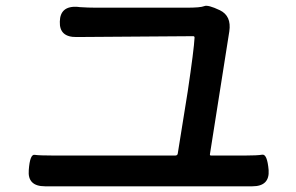

<svg xmlns="http://www.w3.org/2000/svg" viewBox="-20 -702 1040 674"><path d="M138 -48Q76 -48 81 -105Q85 -161 101.5 -158.5Q118 -156 168 -156H595Q603 -156 604 -163L639 -381Q661 -529 663 -570Q663 -575 658 -575L249 -572Q188 -571 190 -626Q191 -682 252 -678L260 -677Q289 -675 318 -675H635Q684 -675 697 -680.5Q710 -686 752 -666Q793 -646 785 -592L717 -161Q716 -156 721 -156H840Q883 -156 900.5 -159Q918 -162 923 -105Q927 -48 866 -48Z"/></svg>

Font: Resource Han Rounded TW Medium
Style: Regular
Weight: 500
Designer: Cyano Hao (round all glyphs); Ryoko NISHIZUKA 西塚涼子 (kana, bopomofo & ideographs); Paul D. Hunt (Latin, Greek & Cyrillic)
Foundry: Cyano Hao
Version: 0.990